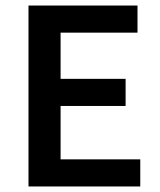

<svg xmlns="http://www.w3.org/2000/svg" viewBox="-20 -674 578 694"><path d="M83 0V-654H477V-556H199V-389H434V-291H199V-98H487V0Z"/></svg>

Font: Source Sans 3 SemiBold
Style: Regular
Weight: 600
Designer: Paul D. Hunt
Foundry: Adobe
Version: Version 3.046;hotconv 1.0.118;makeotfexe 2.5.65603